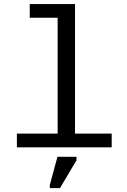

<svg xmlns="http://www.w3.org/2000/svg" viewBox="-20 -745 640 971"><path d="M359.4 -69.3H544.9V0H65.4V-69.3H271.5V-655.3H130.4V-724.6H359.4ZM231.9 206.5V190.4L270.5 47.9H366.7V65.9L283.2 206.5Z"/></svg>

Font: Cousine
Style: Regular
Weight: 400
Monospace: yes
Designer: Steve Matteson
Foundry: Monotype Imaging Inc.
Version: Version 1.21